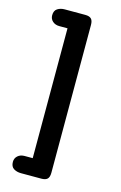

<svg xmlns="http://www.w3.org/2000/svg" viewBox="-123 -701 570 907"><g transform="rotate(15 162.5 -247.5)"><path d="M112 70H72Q52 70 39 81.5Q26 93 26 111Q26 134 41 143.5Q56 153 77 153H177Q197 153 206 144Q215 135 215 114V-609Q215 -630 206 -639Q197 -648 177 -648H76Q56 -648 41 -638.5Q26 -629 26 -606Q26 -588 39 -576.5Q52 -565 72 -565H112Z"/></g></svg>

Font: Beiruti SemiBold
Style: Regular
Weight: 600
Designer: Arlette Boutros
Foundry: Boutros
Version: Version 1.41